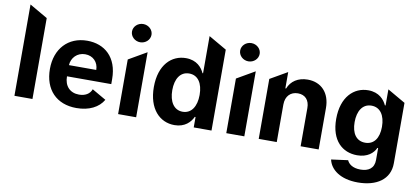

<svg xmlns="http://www.w3.org/2000/svg" viewBox="-83 -1072 3470 1586"><g transform="rotate(10 1652.0 -278.5)"><path d="M211.6 -678.6 60.4 -766V0H211.6Z M581 10.7C687.9 10.7 767 -30.5 805.8 -97.7L688.2 -165.5C672.9 -123.9 633.9 -102.3 583.5 -102.3C507.8 -102.3 459.9 -152.3 459.9 -233.7V-234H831.3V-275.6C831.3 -460.9 719.1 -552.6 574.9 -552.6C414.4 -552.6 310.4 -438.6 310.4 -270.2C310.4 -97.3 413 10.7 581 10.7ZM577.4 -439.6C643.1 -439.6 688.6 -392.8 688.9 -327.8H459.9C463.1 -389.9 510.3 -439.6 577.4 -439.6Z M930 -458.1V0H1081.3V-545.5ZM924.4 -692.5C924.4 -650.2 961.3 -615.8 1006 -615.8C1051.1 -615.8 1088.1 -650.2 1088.1 -692.5C1088.1 -734.4 1051.1 -768.8 1006 -768.8C961.3 -768.8 924.4 -734.4 924.4 -692.5Z M1403.1 8.9C1491.1 8.9 1536.9 -41.9 1557.9 -87.4H1564.3V0H1713.4V-678.6L1562.5 -765.6V-453.8H1557.9C1537.6 -498.2 1494 -552.6 1402.7 -552.6C1283 -552.6 1181.8 -459.5 1181.8 -272C1181.8 -89.5 1278.8 8.9 1403.1 8.9ZM1336.3 -272.7C1336.3 -367.2 1376.1 -432.2 1451 -432.2C1524.5 -432.2 1565.7 -370 1565.7 -272.7C1565.7 -175.4 1523.8 -111.5 1451 -111.5C1376.8 -111.5 1336.3 -177.6 1336.3 -272.7Z M1837.4 -458.1V0H1988.6V-545.5ZM1831.7 -692.5C1831.7 -650.2 1868.6 -615.8 1913.4 -615.8C1958.5 -615.8 1995.4 -650.2 1995.4 -692.5C1995.4 -734.4 1958.5 -768.8 1913.4 -768.8C1868.6 -768.8 1831.7 -734.4 1831.7 -692.5Z M2109.4 -502.8V0H2260.7V-315.3C2261 -385.7 2302.9 -426.8 2364 -426.8C2424.7 -426.8 2461.3 -387.1 2460.9 -320.3V0H2612.2V-347.3C2612.2 -474.4 2537.6 -552.6 2424 -552.6C2343 -552.6 2284.4 -512.8 2259.9 -449.2H2253.6V-585.9Z M2710.9 -273.8C2710.9 -92.3 2809.3 -7.8 2932.2 -7.8C3019.2 -7.8 3067.8 -51.5 3087.7 -96.6H3094.1V3.2C3094.1 74.6 3046.2 103.7 2980.5 103.7C2913.7 103.7 2880 74.6 2867.5 45.1L2727.6 63.9C2745.7 146.3 2829.9 212.4 2976.9 212.4C3132.8 212.4 3243.6 141.3 3243.6 5.3V-502.1L3093.4 -588.8V-453.8H3087.7C3067.5 -498.2 3023.1 -552.6 2931.8 -552.6C2812.1 -552.6 2710.9 -459.5 2710.9 -273.8ZM2865.4 -274.5C2865.4 -367.2 2905.2 -432.2 2980.1 -432.2C3053.6 -432.2 3094.8 -370 3094.8 -274.5C3094.8 -178.3 3052.9 -121.4 2980.1 -121.4C2905.9 -121.4 2865.4 -180.4 2865.4 -274.5Z"/></g></svg>

Font: Inter-Hewn
Style: Bold
Weight: 700
Designer: Rasmus Andersson
Foundry: rsms
Version: Version 3.012;git-f93a4a705